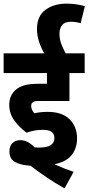

<svg xmlns="http://www.w3.org/2000/svg" viewBox="-20 -916 488 1059"><path d="M217 -200Q170 -200 127 -184Q89 -211 60 -250Q31 -289 31 -337Q31 -389 66 -420Q84 -436 112.5 -445Q141 -454 197 -454H239V-513H0V-622H447V-513H363V-359H197Q180 -359 172.5 -357.5Q165 -356 160 -351Q152 -346 152 -332Q152 -320 157 -310Q162 -300 169 -291Q202 -299 242 -299Q323 -299 364 -258Q405 -217 405 -153Q405 -98 375 -60.5Q345 -23 280 -10Q336 15 386 32L336 123Q286 95 238.5 63Q191 31 148 -2Q95 -5 63.5 -22Q32 -39 32 -81Q32 -112 49.5 -127.5Q67 -143 91 -143Q133 -143 171 -103Q184 -102 196 -102Q280 -102 280 -154Q280 -176 265.5 -188Q251 -200 217 -200ZM228 -615Q209 -646 196.5 -682.5Q184 -719 184 -755Q184 -828 231 -862Q278 -896 347 -896Q377 -896 402.5 -892Q428 -888 448 -882L425 -788Q398 -796 372 -796Q337 -796 322.5 -777.5Q308 -759 308 -729Q308 -699 319.5 -670Q331 -641 346 -615Z"/></svg>

Font: Noto Sans Condensed
Style: Bold
Weight: 700
Width: 3
Designer: Monotype Design Team
Foundry: Monotype Imaging Inc.
Version: Version 2.013; ttfautohint (v1.8.4.7-5d5b)